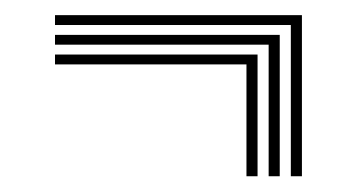

<svg xmlns="http://www.w3.org/2000/svg" viewBox="-20 -497 467 251"><path d="M316.7 -266.6H302.2V-412.8H51.9V-425.7H316.7ZM345.7 -266.6H331.2V-438.6H51.9V-451.4H345.7ZM374.7 -266.6H360.2V-464.3H51.9V-477.2H374.7Z"/></svg>

Font: Big Shoulders Inline Display SC Thin
Style: Regular
Weight: 100
Designer: Patric King
Foundry: XO Type Co
Version: Version 2.002